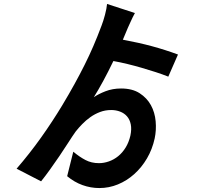

<svg xmlns="http://www.w3.org/2000/svg" viewBox="-20 -865 1040 972"><path d="M832 -477Q802 -489 768 -500Q734 -511 698 -521.5Q662 -532 625 -541Q588 -550 554 -556Q528 -502 502.5 -455Q477 -408 455 -373Q478 -389 514 -403Q550 -417 593 -417Q650 -417 687 -393Q724 -369 744 -332.5Q764 -296 768 -251Q772 -206 763 -164Q751 -109 724 -63Q697 -17 659.5 16.5Q622 50 577 68.5Q532 87 483 87Q439 87 397.5 72Q356 57 320 27L351 -97Q382 -71 412.5 -55Q443 -39 481 -39Q506 -39 531.5 -48Q557 -57 578.5 -74.5Q600 -92 616 -118Q632 -144 640 -178Q647 -211 642 -235.5Q637 -260 623 -276Q609 -292 588 -300Q567 -308 543 -308Q513 -308 486.5 -298Q460 -288 437.5 -272Q415 -256 396.5 -237Q378 -218 363 -199Q346 -175 325 -142Q304 -109 280.5 -74.5Q257 -40 233 -6.5Q209 27 188 53L64 -11Q96 -48 127.5 -88Q159 -128 188.5 -169.5Q218 -211 244.5 -251.5Q271 -292 294 -330Q330 -390 357.5 -440Q385 -490 408.5 -537Q432 -584 452.5 -631.5Q473 -679 494 -735Q503 -758 511.5 -790Q520 -822 522 -845L663 -799Q658 -790 651.5 -777Q645 -764 639 -750Q633 -736 627 -723.5Q621 -711 618 -702L602 -664Q683 -649 749.5 -631Q816 -613 881 -589Z"/></svg>

Font: SpoqaHanSans-Bold
Style: Regular
Weight: 700
Designer: [Spoqa Han Sans] Dong-huui Kim \uAE40 \uB3D9 \uD718   [Noto Sans] Ryoko NISHIZUKA \u897F \u585A \u6DBC \u5B50  (kana & i
Foundry: Spoqa (http://www.spoqa-han-sans.com)
Version: Version 2.000